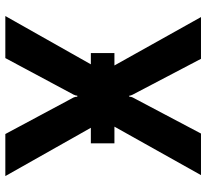

<svg xmlns="http://www.w3.org/2000/svg" viewBox="-47 -727 774 720"><g transform="rotate(90 340.0 -367.0)"><path d="M517.4 -409.1V-320.7H459.2L640.3 0H482.6L345.5 -256Q342.7 -262.1 342.7 -269.9H338.8Q338.8 -264.2 334.9 -256L197.8 0H40.1L221.2 -320.7H179V-409.1H225.5L44 -733.7H200.6L334.9 -477.6Q338.8 -470.2 338.8 -464.8H342.7Q342.7 -472.3 345.5 -477.6L480.8 -733.7H636.7L454.9 -409.1Z"/></g></svg>

Font: Interface
Style: Bold
Weight: 700
Designer: Rasmus Andersson
Foundry: rsms
Version: Version 1.8